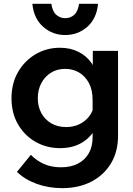

<svg xmlns="http://www.w3.org/2000/svg" viewBox="-20 -767 691 997"><path d="M592.9 -61.5Q592.9 20.6 556.1 81.6Q519.2 142.6 454.1 176.3Q388.9 210 303.3 210Q232.1 210 170.4 187.6Q108.7 165.1 68.1 125.4L140.2 36.9Q170.3 67.8 208.8 84.7Q247.4 101.7 296.6 101.7Q347.6 101.7 384.3 82.8Q421 64 441 29.1Q460.9 -5.9 460.9 -54.8V-248.1Q460.9 -300.4 441.6 -336.1Q422.3 -371.8 390.3 -390.6Q358.3 -409.4 318.8 -409.4Q276.2 -409.4 244.1 -389.1Q211.9 -368.8 194.1 -334.5Q176.3 -300.1 176.3 -257.3Q176.3 -213.5 194.7 -179.7Q213.1 -145.9 246.4 -126.5Q279.6 -107.2 323.7 -107.2Q360.8 -107.2 391.6 -121.8Q422.5 -136.4 442.9 -162.7Q463.3 -189 467.9 -223.6L496.9 -206.1Q500 -147.5 475.5 -100.2Q450.9 -52.9 403.9 -25.3Q356.8 2.3 291.8 2.3Q222.5 2.3 165 -30.2Q107.5 -62.7 73.6 -121.3Q39.7 -179.9 39.7 -256.7Q39.7 -334.2 73.8 -393.1Q107.9 -452 165 -485.5Q222.1 -519 290.9 -519Q345.4 -519 387.4 -497.9Q429.5 -476.9 456.4 -438.2Q483.3 -399.6 490.3 -346.7H461.9V-503H592.9ZM318.6 -585.1Q252.9 -585.1 204.1 -627.9Q155.3 -670.7 148.1 -747.3H246.7Q252.1 -708 272 -690.3Q291.9 -672.6 318.6 -672.6Q345.9 -672.6 365.5 -690.3Q385.1 -708 390.5 -747.3H489.1Q481.9 -670.7 433.4 -627.9Q384.9 -585.1 318.6 -585.1Z"/></svg>

Font: Wix Madefor Display
Style: Regular
Weight: 400
Designer: Dalton Maag Ltd
Foundry: Dalton Maag Ltd
Version: Version 3.100